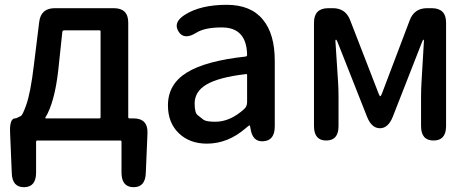

<svg xmlns="http://www.w3.org/2000/svg" viewBox="-20 -584 1960 798"><path d="M81 194Q31 195 29 136L22 -31Q19 -92 43 -92Q48 -92 67 -102Q74 -106 88 -145Q107 -196 121 -315L143 -493Q150 -550 208 -550H453Q513 -550 513 -490V-97Q513 -92 518 -92H534Q595 -92 593 -31L586 135Q584 195 534 194Q485 193 485 133V5Q485 0 480 0H135Q130 0 130 5V133Q130 193 81 194ZM169 -96Q166 -92 171 -92H393Q398 -92 398 -97V-453Q398 -458 393 -458H247Q240 -458 239 -451L222 -291Q207 -159 169 -96Z M840 13Q768 13 723 -30.5Q678 -74 678 -146Q678 -234 756.5 -282.5Q835 -331 1001 -349Q1007 -350 1007 -356Q1005 -470 902 -470Q831 -470 796 -448Q745 -416 722 -453Q698 -491 749 -523Q814 -564 922 -564Q1023 -564 1073 -502Q1122 -443 1122 -331V-59Q1122 0 1075 3Q1029 7 1021 -51L1020 -56Q1019 -63 1017 -63Q1015 -63 1001 -51Q927 13 840 13ZM875 -78Q937 -78 995 -131Q1007 -142 1007 -159V-272Q1007 -277 1002 -276Q889 -263 837 -232Q789 -203 789 -154Q789 -115 801.5 -105.5Q814 -96 825 -87Q836 -78 875 -78Z M1336 0Q1285 0 1285 -60V-490Q1285 -550 1345 -550H1363Q1416 -550 1435 -501L1554 -194Q1558 -184 1560.5 -184Q1563 -184 1567 -194L1683 -500Q1702 -550 1755 -550H1774Q1834 -550 1834 -490V-60Q1834 0 1782 0Q1730 0 1730 -60V-183Q1730 -214 1732 -245L1742 -414Q1742 -419 1740 -419Q1738 -419 1734 -409L1613 -100Q1594 -51 1559 -51Q1524 -51 1505 -100L1383 -409Q1379 -419 1376.5 -419Q1374 -419 1374 -414L1385 -245Q1387 -214 1387 -183V-60Q1387 0 1336 0Z"/></svg>

Font: Resource Han Rounded TW Medium
Style: Regular
Weight: 500
Designer: Cyano Hao (round all glyphs); Ryoko NISHIZUKA 西塚涼子 (kana, bopomofo & ideographs); Paul D. Hunt (Latin, Greek & Cyrillic)
Foundry: Cyano Hao
Version: 0.990